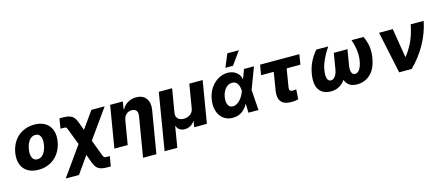

<svg xmlns="http://www.w3.org/2000/svg" viewBox="-61 -1500 5550 2414"><g transform="rotate(-15 2714.5 -293.0)"><path d="M34.1 -272Q44.4 -334.2 71.2 -385.7Q98 -437.1 139.4 -474.3Q180.8 -511.4 235.3 -532Q289.8 -552.6 355.1 -552.6Q419.4 -552.6 467.3 -532.1Q515.3 -511.7 544.9 -474.4Q574.6 -437.1 585 -385.1Q595.5 -333.1 584.9 -269.9Q574.6 -208.1 547.4 -156.4Q520.2 -104.8 478.9 -67.8Q437.5 -30.9 383.2 -10.3Q328.8 10.3 263.8 10.3Q199.6 10.3 151.6 -10.1Q103.7 -30.5 74.2 -67.8Q44.7 -105.1 34.3 -157.1Q23.8 -209.2 34.1 -272ZM218 -162.3Q236.9 -120.7 283.4 -120.7Q303.3 -120.7 319.4 -127.5Q335.6 -134.2 348.5 -145.8Q361.5 -157.3 371.4 -172.6Q381.4 -187.9 388.7 -204.9Q396 -221.9 400.7 -239.5Q405.5 -257.1 408.4 -273.4Q419.4 -341.3 401.3 -382.5Q382.8 -424 335.6 -424Q316.1 -424 299.9 -417.3Q283.7 -410.5 270.6 -399Q257.5 -387.4 247.3 -372.2Q237.2 -356.9 229.9 -339.8Q222.7 -322.8 217.9 -305Q213.1 -287.3 210.6 -271Q199.6 -204.5 218 -162.3Z M563.2 204.5 831.3 -172.6 755.3 -370.7Q749.3 -387.8 745 -397Q740.8 -406.2 735.1 -410.9Q729.4 -415.5 721.1 -416.4Q712.7 -417.3 698.2 -417.3H661.6L683.2 -546.5H719.5Q761 -546.5 790.3 -541.4Q819.6 -536.2 840.7 -523.4Q861.9 -510.7 876.6 -488.8Q891.3 -467 903.8 -433.2L943.2 -327.4L1098.4 -545.5H1271.3L1003.2 -169.7L1078.1 30.2Q1084.2 46.2 1088.6 55Q1093 63.9 1098.7 68.5Q1104.4 73.2 1112.7 74.2Q1121.1 75.3 1134.9 75.3H1171.5L1150.2 204.5H1113.6Q1072.1 204.5 1043 199.6Q1013.8 194.6 992.9 181.8Q971.9 169 957.2 147.4Q942.5 125.7 929.7 92L890.6 -14.2L735.8 204.5Z M1342.3 -545.5H1507.5L1491.1 -445.3H1497.2Q1510.3 -470.5 1529.3 -490.4Q1548.3 -510.3 1571.9 -524.1Q1595.5 -538 1623 -545.3Q1650.6 -552.6 1680.8 -552.6Q1723.7 -552.6 1755.7 -538.9Q1787.6 -525.2 1808.9 -496.4Q1851.2 -438.6 1835.9 -347.7L1743.6 204.5H1570L1656.2 -313.6Q1664.1 -360.4 1645.4 -385.3Q1626.8 -410.2 1584.9 -410.2Q1564.6 -410.2 1546.5 -403.4Q1528.4 -396.7 1514.4 -383.9Q1500.4 -371.1 1490.6 -352.8Q1480.8 -334.5 1476.9 -311.1L1425.1 0H1251.4Z M1975.5 -545.5H2149.1L2097.3 -235.4Q2090.6 -191.4 2117.2 -164.1Q2144.5 -136.4 2193.2 -136.4Q2216.3 -136.4 2237.7 -142.9Q2259.2 -149.5 2276.6 -162.1Q2294 -174.7 2305.9 -193.2Q2317.8 -211.6 2321.4 -235.4L2372.9 -545.5H2546.5L2455.6 0H2290.1L2303.3 -76.3H2299Q2289.1 -60.4 2275.4 -47.4Q2261.7 -34.4 2245.2 -25.4Q2228.7 -16.3 2209.9 -11.4Q2191.1 -6.4 2171.2 -6.4Q2152 -6.4 2135.1 -11.4Q2118.3 -16.3 2104.8 -25.4Q2091.3 -34.4 2081.7 -47.4Q2072.1 -60.4 2067.5 -76.3H2063.2L2018.5 195.3H1853Z M2593.8 -282Q2600.5 -322.8 2614 -357.8Q2627.5 -392.8 2648.4 -424Q2667.3 -452.1 2691.4 -475.7Q2715.6 -499.3 2743.8 -516.3Q2772 -533.4 2804.2 -543Q2836.3 -552.6 2870.7 -552.6Q2900.9 -552.6 2928.4 -544.6Q2956 -536.6 2978.3 -521Q3000.7 -505.3 3016.3 -482.1Q3032 -458.8 3038.7 -427.9H3040.8L3085.2 -545.5H3214.5L3110.8 -271.3L3108.7 -266.3L3127.1 0H2996.4L2993.3 -114.7L2990.4 -114.3Q2975.5 -86.6 2956.3 -64.5Q2937.1 -42.3 2911.6 -24.1Q2883.9 -4.6 2854 3.4Q2824.2 11.4 2790.8 11.4Q2720.5 11.4 2670.8 -26.6Q2646.3 -45.5 2628.6 -71.7Q2610.8 -98 2600.7 -130.5Q2590.6 -163 2588.6 -201.2Q2586.6 -239.3 2593.8 -282ZM2768.5 -166.2Q2786.9 -127.5 2828.5 -127.5Q2856.5 -127.5 2881.2 -141.9Q2905.9 -156.2 2926 -178.4Q2946 -200.6 2960.8 -226.7Q2975.5 -252.8 2983.7 -276.3L2988.3 -288.7Q2986.5 -313.2 2981.4 -336.5Q2976.2 -359.7 2965.6 -377.5Q2954.9 -395.2 2938.2 -406.1Q2921.5 -416.9 2896.3 -416.9Q2865.4 -416.9 2841.8 -403.4Q2818.2 -389.9 2801.3 -368.3Q2784.4 -346.6 2774 -319.6Q2763.5 -292.6 2758.9 -265.6Q2749.3 -204.9 2768.5 -166.2ZM2862.6 -620 2932.9 -789.8H3083.1L2961.6 -620Z M3294 -545.5H3805.4L3783.4 -414.1H3604.8L3565.7 -176.5Q3557.9 -124.3 3601.6 -124.3Q3610.4 -124.3 3617 -124.6Q3623.6 -125 3629.3 -125.5Q3634.9 -126.1 3640.4 -126.8Q3646 -127.5 3652.7 -128.6L3644.9 -1.4Q3633.5 1.8 3622.7 3.9Q3611.9 6 3600.5 7.5Q3589.1 8.9 3576.3 9.4Q3563.6 9.9 3548.3 9.9Q3505.7 9.9 3473.9 -1.8Q3442.1 -13.5 3422.8 -36.9Q3403.4 -60.4 3396.8 -95.2Q3390.3 -130 3397.7 -176.1L3436.8 -414.1H3272Z M3892.8 -268.5Q3905.9 -346.6 3939.6 -415.7Q3973.4 -484.7 4025.6 -545.5H4180.8Q4077.4 -392 4057.2 -271.7Q4051.8 -237.6 4052 -210.2Q4052.2 -182.9 4058.1 -163.7Q4063.9 -144.5 4075.6 -134.2Q4087.4 -123.9 4105.1 -123.9Q4120.4 -123.9 4134.4 -131.9Q4148.4 -139.9 4160.2 -155.4Q4171.9 -170.8 4180.6 -193.5Q4189.3 -216.3 4194.2 -246.1L4228 -449.2H4405.5L4371.8 -246.1Q4366.8 -216.3 4368.1 -193.5Q4369.3 -170.8 4375.7 -155.4Q4382.1 -139.9 4393.5 -131.9Q4404.8 -123.9 4420.1 -123.9Q4437.5 -123.9 4452.8 -134.2Q4468 -144.5 4480.5 -163.7Q4492.9 -182.9 4502.1 -210.2Q4511.4 -237.6 4516.7 -271.7Q4536.6 -391.7 4484.4 -545.5H4639.6Q4670.8 -484.7 4682 -415.7Q4693.2 -346.6 4680.8 -268.5Q4658.4 -127.5 4585.9 -58.9Q4513.1 9.9 4410.2 9.9Q4349.4 9.9 4311.6 -16.3Q4273.8 -42.6 4257.1 -89.8Q4224.4 -42.6 4177.9 -16.3Q4131.4 9.9 4070.7 9.9Q3968 9.9 3918.3 -58.9Q3869 -127.5 3892.8 -268.5Z M4842.7 -545.5H5021L5083.1 -168H5088.8Q5112.2 -198.9 5131.4 -228.2Q5150.6 -257.5 5166.4 -286.4Q5182.2 -315.3 5195 -345Q5207.7 -374.6 5218.4 -406.4Q5229 -438.2 5238.1 -472.5Q5247.2 -506.7 5255.3 -545.5H5423.3Q5408.4 -467.7 5380.3 -393.5Q5352.3 -319.2 5313.4 -250.2Q5274.5 -181.1 5226 -118.1Q5177.6 -55 5121.4 0H4958.1Z"/></g></svg>

Font: Inter P Extra Bold
Style: Italic
Weight: 800
Italic angle: 9.39999°
Designer: Rasmus Andersson
Foundry: rsms
Version: Version 3.018;git-588b23468